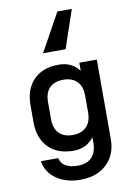

<svg xmlns="http://www.w3.org/2000/svg" viewBox="-108 -947 816 1167"><g transform="rotate(-10 300.0 -364.0)"><path d="M293 152Q205 152 145 110.5Q85 69 74 -1H181Q196 65 292 65Q348 65 378 33Q408 1 408 -61V-90Q362 -29 282 -29Q182 -29 126.5 -86.5Q71 -144 71 -241V-348Q71 -445 126.5 -502.5Q182 -560 282 -560Q362 -560 408 -500V-550H516V-61Q516 4 488.5 51.5Q461 99 411 125.5Q361 152 293 152ZM179 -242Q179 -185 209 -154.5Q239 -124 293 -124Q347 -124 377.5 -154.5Q408 -185 408 -242V-347Q408 -405 377.5 -435Q347 -465 293 -465Q239 -465 209 -435Q179 -405 179 -347ZM420 -880 340 -645H201L331 -880Z"/></g></svg>

Font: Tiny SemiBold
Style: Regular
Weight: 600
Designer: Philipp Nurullin, Konstantin Bulenkov
Foundry: JetBrains
Version: Version 2.251; ttfautohint (v1.8.4.7-5d5b)